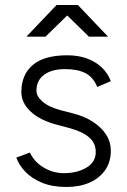

<svg xmlns="http://www.w3.org/2000/svg" viewBox="-20 -732 506 764"><path d="M245 12Q188 12 147 -5Q106 -22 80.5 -49Q55 -76 45 -105L99 -125Q116 -88 153.5 -65.5Q191 -43 234 -43Q287 -43 324 -65Q361 -87 361 -127Q361 -163 334 -186Q307 -209 254 -223L205 -236Q138 -254 101.5 -288.5Q65 -323 65 -366Q65 -435 110.5 -473.5Q156 -512 248 -512Q291 -512 325.5 -499.5Q360 -487 384.5 -464Q409 -441 421 -409L367 -386Q351 -425 320 -441Q289 -457 239 -457Q186 -457 155.5 -434.5Q125 -412 125 -371Q125 -349 149.5 -327.5Q174 -306 223 -293L266 -282Q315 -270 349.5 -247.5Q384 -225 402.5 -196Q421 -167 421 -132Q421 -87 398 -54.5Q375 -22 335.5 -5Q296 12 245 12ZM334 -586 206 -711V-712H290L410 -586ZM85 -586 205 -712H289V-711L161 -586Z"/></svg>

Font: Figtree Light Light
Style: Regular
Weight: 300
Version: Version 2.001;gftools[0.9.30]